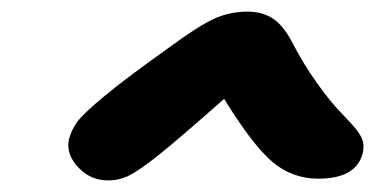

<svg xmlns="http://www.w3.org/2000/svg" viewBox="-20 -730 650 330"><path d="M526.9 -422.9Q481.9 -422.9 447.8 -452.1Q413.6 -481.4 365.2 -560.1Q289.6 -493.2 254.9 -465.3Q220.2 -437.5 202.6 -428.7Q185.1 -419.9 166 -419.9Q135.7 -419.9 114.7 -442.1Q93.8 -464.4 98.1 -488.8Q102.1 -505.9 112.5 -520.3Q123 -534.7 160.2 -565.4Q197.3 -596.2 270 -647.9Q319.8 -684.6 346.9 -697.3Q374 -710 405.8 -710Q431.2 -710 449.5 -697.8Q467.8 -685.5 482.9 -655.8Q502.4 -618.7 523.7 -588.9Q544.9 -559.1 559.1 -543.9Q573.2 -528.8 585 -516.1Q596.7 -503.4 601.6 -492.9Q606.4 -482.4 604 -469.2Q594.2 -422.9 526.9 -422.9Z"/></svg>

Font: Shantell Sans Irregular
Style: Bold Italic
Weight: 700
Italic angle: -11.31°
Designer: Stephen Nixon, Anya Danilova, Shantell Martin
Foundry: Arrow Type
Version: Version 1.006;[9816181b4]